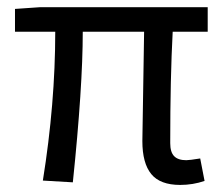

<svg xmlns="http://www.w3.org/2000/svg" viewBox="-20 -506 626 538"><path d="M484.9 12.2Q428.7 12.2 403.8 -18.3Q378.9 -48.8 378.9 -110.8Q378.9 -134.3 381.1 -248.3Q383.3 -362.3 383.8 -417H211.9Q211.9 -262.7 184.1 4.9L100.1 0Q134.8 -216.3 134.8 -417H22V-481L91.8 -485.8H562V-417H463.9Q457 -288.6 457 -105Q457 -79.6 468 -68.4Q479 -57.1 502 -57.1Q510.7 -57.1 541 -62L553.2 1Q520.5 12.2 484.9 12.2Z"/></svg>

Font: Source Sans Pro
Style: Regular
Weight: 400
Designer: Paul D. Hunt
Foundry: Adobe Systems Incorporated
Version: Version 3.006;hotconv 1.0.111;makeotfexe 2.5.65597